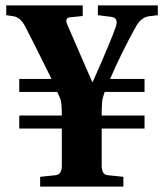

<svg xmlns="http://www.w3.org/2000/svg" viewBox="-20 -688 602 708"><path d="M3 -632V-668H285V-629L238 -624Q217 -622 229 -595L320 -386H322Q390 -539 408 -592Q417 -623 389 -626L341 -632V-668H562V-632L529 -628Q499 -624 479 -586Q429 -496 386 -397H513V-349H366L359 -327Q355 -314 355 -262H513V-214H355V-77Q355 -44 377 -42L435 -36V0H128V-36L185 -42Q208 -44 208 -77V-214H51V-262H208Q208 -311 202 -325L191 -349H51V-397H170Q92 -555 72 -592Q55 -624 30 -628Z"/></svg>

Font: Heuristica
Style: Bold
Weight: 700
Version: Version 1.0.2